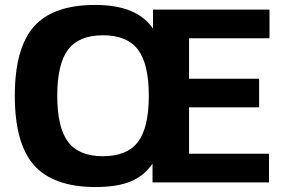

<svg xmlns="http://www.w3.org/2000/svg" viewBox="-20 -739 1142 778"><path d="M1072 -584 1071 -585 1070 -584H746V-420H1030V-304H746V-116H1070V0H598V-76Q565 -27 510 -4Q455 19 365 19Q195 18 117.5 -70Q40 -158 40 -351Q40 -544 117.5 -631.5Q195 -719 366 -719Q535 -719 600 -623V-700H1072ZM397 -596Q300 -596 256 -538Q212 -480 212 -351Q212 -222 256 -164Q300 -106 397 -106Q495 -106 539 -164Q583 -222 583 -351Q583 -480 539 -538Q495 -596 397 -596Z"/></svg>

Font: Fivo Sans
Style: Regular
Weight: 700
Designer: Alexander Slobzheninov
Foundry: Alexander Slobzheninov
Version: 1.0